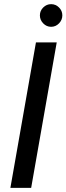

<svg xmlns="http://www.w3.org/2000/svg" viewBox="-20 -904 320 924"><path d="M30 0 153 -700H253L130 0ZM226 -775Q204 -775 188 -791.5Q172 -808 172 -830Q172 -852 188 -868Q204 -884 226 -884Q248 -884 264 -868Q280 -852 280 -830Q280 -808 264 -791.5Q248 -775 226 -775Z"/></svg>

Font: DM Sans 11pt Medium
Style: Italic
Weight: 500
Italic angle: -10°
Version: Version 4.004;gftools[0.9.30]